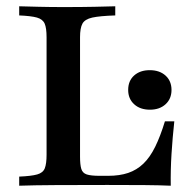

<svg xmlns="http://www.w3.org/2000/svg" viewBox="-20 -591 600 611"><path d="M41.1 0V-29Q79.8 -30.6 98.4 -35.9Q116.9 -41.1 122.6 -55.6Q128.2 -70.2 128.2 -98.4V-472.6Q128.2 -501.6 122.2 -515.7Q116.1 -529.8 97.6 -535.1Q79 -540.3 41.1 -541.9V-571Q67.7 -570.2 104 -569.4Q140.3 -568.5 183.1 -568.5Q239.5 -568.5 281 -569.4Q322.6 -570.2 346.8 -571V-541.9Q297.6 -540.3 273.8 -535.1Q250 -529.8 242.3 -515.7Q234.7 -501.6 234.7 -472.6V-92.7Q234.7 -66.9 238.7 -53.6Q242.7 -40.3 256 -35.9Q269.4 -31.5 296.8 -31.5H324.2Q360.5 -31.5 387.9 -40.7Q415.3 -50 436.3 -70.2Q457.3 -90.3 473.8 -123.8Q490.3 -157.3 504.8 -204.8H534.7Q529 -152.4 525.8 -101.2Q522.6 -50 523.4 0Q488.7 -1.6 439.9 -2Q391.1 -2.4 321.8 -2.4Q229 -2.4 157.7 -2Q86.3 -1.6 41.1 0ZM457.3 -241.9Q425.8 -241.9 406.9 -259.3Q387.9 -276.6 387.9 -304.8Q387.9 -333.9 406.9 -350.8Q425.8 -367.7 456.5 -367.7Q487.9 -367.7 506.9 -350.4Q525.8 -333.1 525.8 -304.8Q525.8 -276.6 506.9 -259.3Q487.9 -241.9 457.3 -241.9Z"/></svg>

Font: Playfair SemiBold
Style: Regular
Weight: 600
Designer: Claus Eggers Sørensen
Foundry: Claus Eggers Sørensen
Version: Version 2.001;gftools[0.9.30]